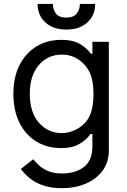

<svg xmlns="http://www.w3.org/2000/svg" viewBox="-20 -756 649 980"><path d="M451.7 -542.6H535.5V11.4Q535.5 72.4 503.4 115.6Q471.2 158.7 417.1 181.6Q362.9 204.5 296.9 204.5Q240.1 204.5 199.4 190.2Q158.7 175.8 131.2 153.2Q103.7 130.7 86.6 106.5L149.1 56.8Q159.1 68.2 176.3 85.4Q193.5 102.6 222.5 115.9Q251.4 129.3 296.9 129.3Q365.1 129.3 407.8 96.8Q450.6 64.3 451.7 -7.1V-72.4H442.1Q420.8 -41.9 384.8 -21Q348.7 0 294 0Q220.9 0 165.5 -33.7Q110.1 -67.5 79.2 -130Q48.3 -192.5 48.3 -278.4Q48.3 -360.8 79 -422.4Q109.7 -484 165 -518.3Q220.2 -552.6 294 -552.6Q350.9 -552.6 386.9 -532Q422.9 -511.4 443.9 -481.5H451.7ZM132.1 -278.4Q132.1 -181.5 179 -129.1Q225.9 -76.7 294 -76.7Q328.1 -76.7 360.1 -90.9Q392 -105.1 415.5 -131Q438.9 -157 447.4 -191.8Q454.2 -216.3 455.8 -242.7Q457.4 -269.2 457.4 -279.8Q457.4 -289.4 455.6 -313.4Q453.8 -337.4 446 -365.1Q431.1 -413 390.4 -445.1Q349.8 -477.3 295.5 -477.3Q224.1 -477.3 178.1 -423.7Q132.1 -370 132.1 -278.4ZM387.8 -735.8H465.9Q465.9 -678.3 426.1 -641.7Q386.4 -605.1 318.2 -605.1Q251.1 -605.1 211.5 -641.7Q171.9 -678.3 171.9 -735.8H250Q250 -708.1 265.4 -687.1Q280.9 -666.2 318.2 -666.2Q355.5 -666.2 371.6 -687.1Q387.8 -708.1 387.8 -735.8Z"/></svg>

Font: Inter UI
Style: Regular
Weight: 400
Designer: Rasmus Andersson
Foundry: rsms
Version: Version 2.2